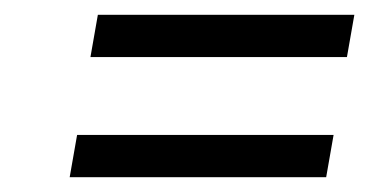

<svg xmlns="http://www.w3.org/2000/svg" viewBox="-20 -407 524 259"><path d="M102 -330 112 -387H458L448 -330ZM74 -168 84 -225H430L420 -168Z"/></svg>

Font: Mate
Style: Italic
Weight: 400
Italic angle: -10.8°
Designer: Eduardo Rodriguez Tunni
Foundry: Eduardo Rodriguez Tunni
Version: Version 1.003; ttfautohint (v1.8.4.7-5d5b);gftools[0.9.24]